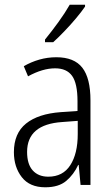

<svg xmlns="http://www.w3.org/2000/svg" viewBox="-20 -785 475 815"><path d="M219 -542Q295 -542 329.5 -497.5Q364 -453 364 -359V0H322L314 -85H312Q293 -44 261 -17Q229 10 172 10Q106 10 72.5 -33Q39 -76 39 -139Q39 -219 90.5 -260.5Q142 -302 238 -309L309 -314V-355Q309 -431 286 -463Q263 -495 214 -495Q161 -495 99 -461L81 -504Q112 -522 147 -532Q182 -542 219 -542ZM244 -267Q95 -257 95 -140Q95 -88 119 -61.5Q143 -35 185 -35Q247 -35 278.5 -84Q310 -133 310 -216V-272ZM341 -757Q326 -735 302.5 -707Q279 -679 253 -652Q227 -625 206 -606H171V-617Q201 -654 228.5 -692Q256 -730 276 -765H341Z"/></svg>

Font: Noto Sans Gurmukhi UI Condensed Light
Style: Regular
Weight: 300
Width: 3
Designer: Jelle Bosma - Monotype Design Team
Foundry: Monotype Imaging Inc.
Version: Version 2.004; ttfautohint (v1.8.4.7-5d5b)